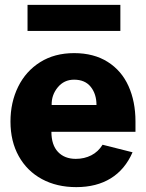

<svg xmlns="http://www.w3.org/2000/svg" viewBox="-20 -758 600 788"><path d="M291 -106Q326 -106 354.5 -120.5Q383 -135 401 -164L524 -133Q493 -62 434.5 -26Q376 10 293 10Q213 10 152 -23Q91 -56 57 -117Q23 -178 23 -259Q23 -338 54.5 -402Q86 -466 145 -503Q204 -540 284 -540Q365 -540 422 -504Q479 -468 507.5 -404.5Q536 -341 536 -260V-217H191Q191 -163 218 -134.5Q245 -106 291 -106ZM376 -327Q376 -372 352.5 -401.5Q329 -431 284 -431Q243 -431 217 -399.5Q191 -368 192 -327ZM474 -631H93V-738H474Z"/></svg>

Font: Morrison
Style: Bold
Weight: 700
Designer: Pablo Impallari, Rodrigo Fuenzalida (Modified by Dan O. Williams)
Version: Version 0.03;June 6, 2019;FontCreator 11.5.0.2425 64-bit; tt